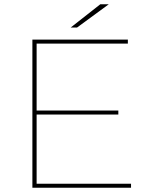

<svg xmlns="http://www.w3.org/2000/svg" viewBox="-20 -887 708 907"><path d="M133 0V-700H584V-681H153V-19H599V0ZM148 -346V-365H539V-346ZM314 -757 454 -867H494L344 -757Z"/></svg>

Font: Montserrat Thin Thin
Style: Regular
Weight: 250
Version: Version 9.000